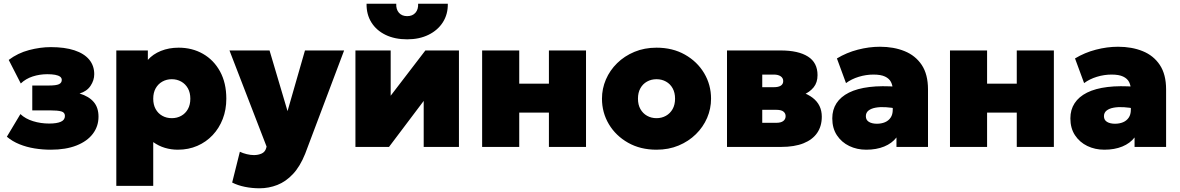

<svg xmlns="http://www.w3.org/2000/svg" viewBox="-20 -792 6362 1035"><path d="M254 15Q209.5 15 166.2 8Q123 1 84.8 -14.5Q46.5 -30 17 -55L90 -177Q117 -151.5 158.2 -138.8Q199.5 -126 245 -126Q286.5 -126 308.2 -135.8Q330 -145.5 330 -167Q330 -186 310.5 -191.5Q291 -197 249 -197H154V-331H243Q283 -331 298 -338.2Q313 -345.5 313 -361Q313 -372 303.8 -378.8Q294.5 -385.5 277 -388.8Q259.5 -392 235 -392Q194 -392 156.2 -379.8Q118.5 -367.5 92 -342L27 -469Q76 -506 136.5 -522Q197 -538 254 -538Q329 -538 381.2 -520.8Q433.5 -503.5 460.8 -470.8Q488 -438 488 -392Q488 -359 468 -329.2Q448 -299.5 409 -288Q459.5 -272.5 485.2 -242.2Q511 -212 511 -163Q511 -111 480.5 -70.8Q450 -30.5 392.5 -7.8Q335 15 254 15Z M607 210V-520H777V-469Q804 -500 847.2 -517.5Q890.5 -535 943 -535Q1016 -535 1074.2 -501.8Q1132.5 -468.5 1166.2 -406.8Q1200 -345 1200 -260Q1200 -201 1180.8 -151Q1161.5 -101 1126.5 -63.8Q1091.5 -26.5 1043.8 -5.8Q996 15 939 15Q902.5 15 869 5Q835.5 -5 806 -26V210ZM906 -155Q934.5 -155 957.2 -167.8Q980 -180.5 993 -204Q1006 -227.5 1006 -260Q1006 -292.5 992.8 -316Q979.5 -339.5 956.8 -352.2Q934 -365 906 -365Q878 -365 855.2 -352.2Q832.5 -339.5 819.2 -316Q806 -292.5 806 -260Q806 -227.5 819 -204Q832 -180.5 854.8 -167.8Q877.5 -155 906 -155Z M1379 223Q1338.5 223 1300.2 215.2Q1262 207.5 1231.5 192L1273 26Q1289.5 34 1310 39Q1330.5 44 1349 44Q1371.5 44 1390.2 35.8Q1409 27.5 1415 6L1417 -2L1217 -520H1433L1530 -193L1624 -520H1835L1625 37Q1597.5 105.5 1559.2 146.2Q1521 187 1475 205Q1429 223 1379 223Z M1896 0V-520H2086V-276L2273 -520H2454V0H2264V-248L2077 0ZM2175 -580Q2108 -580 2058.5 -604Q2009 -628 1982 -671.2Q1955 -714.5 1956 -772H2116Q2114.5 -741.5 2130.5 -723.2Q2146.5 -705 2175 -705Q2203.5 -705 2219.5 -723.2Q2235.5 -741.5 2234 -772H2394Q2395 -715.5 2367.5 -672.2Q2340 -629 2290.2 -604.5Q2240.5 -580 2175 -580Z M2579 0V-520H2779V-341H2939V-520H3139V0H2939V-185H2779V0Z M3519 15Q3432 15 3365.8 -22.5Q3299.5 -60 3262.2 -122.5Q3225 -185 3225 -260Q3225 -314 3246.2 -363.5Q3267.5 -413 3306.8 -451.5Q3346 -490 3400 -512.5Q3454 -535 3519 -535Q3606 -535 3672.2 -497.5Q3738.5 -460 3775.8 -397.5Q3813 -335 3813 -260Q3813 -206 3791.8 -156.5Q3770.5 -107 3731.2 -68.5Q3692 -30 3638.2 -7.5Q3584.5 15 3519 15ZM3519 -155Q3547 -155 3569.8 -167.8Q3592.5 -180.5 3605.8 -204Q3619 -227.5 3619 -260Q3619 -292.5 3606 -316Q3593 -339.5 3570.2 -352.2Q3547.5 -365 3519 -365Q3490.5 -365 3467.8 -352.2Q3445 -339.5 3432 -316Q3419 -292.5 3419 -260Q3419 -227.5 3432.2 -204Q3445.5 -180.5 3468.2 -167.8Q3491 -155 3519 -155Z M3899 0V-520H4188Q4283.5 -520 4335.2 -487.2Q4387 -454.5 4387 -387Q4387 -347 4365.8 -321Q4344.5 -295 4309.8 -280.8Q4275 -266.5 4234 -262L4231 -307Q4311.5 -302.5 4360.8 -264.8Q4410 -227 4410 -163Q4410 -112 4385 -75.5Q4360 -39 4311.2 -19.5Q4262.5 0 4191 0ZM4089 -130H4165Q4190 -130 4202.5 -139.8Q4215 -149.5 4215 -166Q4215 -181 4203.2 -190.5Q4191.5 -200 4165 -200H4073V-322H4152Q4176 -322 4189 -330.2Q4202 -338.5 4202 -355Q4202 -371.5 4188.2 -380.8Q4174.5 -390 4152 -390H4089Z M4649.5 15Q4599.5 15 4558 -5Q4516.5 -25 4491.5 -62.8Q4466.5 -100.5 4466.5 -154Q4466.5 -200.5 4489.2 -235.5Q4512 -270.5 4556.5 -292.8Q4601 -315 4666.8 -323Q4732.5 -331 4818.5 -324L4819.5 -205Q4785.5 -212.5 4754.5 -214.2Q4723.5 -216 4699.5 -211.5Q4675.5 -207 4661.5 -195.8Q4647.5 -184.5 4647.5 -165.5Q4647.5 -145 4664 -135Q4680.5 -125 4707 -125Q4731 -125 4750.2 -133Q4769.5 -141 4781 -157.8Q4792.5 -174.5 4792.5 -201V-307Q4792.5 -331 4783 -349.8Q4773.5 -368.5 4751 -379.2Q4728.5 -390 4688.5 -390Q4648.5 -390 4609.2 -378Q4570 -366 4540.5 -344L4491.5 -477Q4543.5 -508.5 4604 -524.2Q4664.5 -540 4723.5 -540Q4798 -540 4856.5 -516.2Q4915 -492.5 4948.8 -441.8Q4982.5 -391 4982.5 -310V0H4812.5V-51Q4788.5 -19.5 4746.5 -2.2Q4704.5 15 4649.5 15Z M5101 0V-520H5301V-341H5461V-520H5661V0H5461V-185H5301V0Z M5933 15Q5883 15 5841.5 -5Q5800 -25 5775 -62.8Q5750 -100.5 5750 -154Q5750 -200.5 5772.8 -235.5Q5795.5 -270.5 5840 -292.8Q5884.5 -315 5950.2 -323Q6016 -331 6102 -324L6103 -205Q6069 -212.5 6038 -214.2Q6007 -216 5983 -211.5Q5959 -207 5945 -195.8Q5931 -184.5 5931 -165.5Q5931 -145 5947.5 -135Q5964 -125 5990.5 -125Q6014.5 -125 6033.8 -133Q6053 -141 6064.5 -157.8Q6076 -174.5 6076 -201V-307Q6076 -331 6066.5 -349.8Q6057 -368.5 6034.5 -379.2Q6012 -390 5972 -390Q5932 -390 5892.8 -378Q5853.5 -366 5824 -344L5775 -477Q5827 -508.5 5887.5 -524.2Q5948 -540 6007 -540Q6081.5 -540 6140 -516.2Q6198.5 -492.5 6232.2 -441.8Q6266 -391 6266 -310V0H6096V-51Q6072 -19.5 6030 -2.2Q5988 15 5933 15Z"/></svg>

Font: Geologica Roman Black
Style: Regular
Weight: 900
Designer: Sindre Bremnes, Frode Helland
Foundry: Monokrom Skriftforlag AS
Version: Version 1.010;gftools[0.9.28]